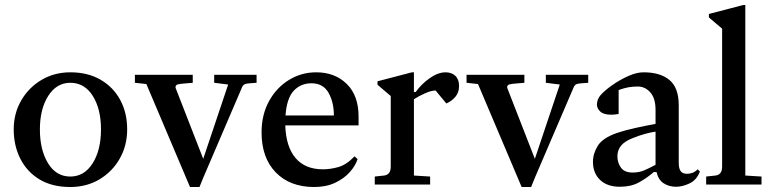

<svg xmlns="http://www.w3.org/2000/svg" viewBox="-20 -740 3096 770"><path d="M262 10Q189 10 138.5 -20.5Q88 -51 61.5 -103.5Q35 -156 35 -221Q35 -285 65 -337Q95 -389 146.5 -419.5Q198 -450 262 -450Q332 -450 383 -420.5Q434 -391 462 -339.5Q490 -288 490 -221Q490 -156 460 -103.5Q430 -51 378.5 -20.5Q327 10 262 10ZM262 -32Q318 -32 351.5 -85Q385 -138 385 -221Q385 -303 352 -355.5Q319 -408 262 -408Q207 -408 173.5 -355.5Q140 -303 140 -221Q140 -139 172.5 -85.5Q205 -32 262 -32Z M742 10 567 -403 521 -408V-440H753V-408L718 -405Q703 -404 693 -401.5Q683 -399 684 -388L795 -103L895 -401L839 -408V-440H1009V-408L982 -406Q968 -405 962 -402.5Q956 -400 952 -393L795 -27L780 10Z M1240 10Q1143 10 1086 -48.5Q1029 -107 1029 -209Q1029 -280 1059 -334.5Q1089 -389 1139 -419.5Q1189 -450 1248 -450Q1323 -450 1370.5 -403.5Q1418 -357 1418 -273V-237H1124Q1127 -151 1165.5 -106Q1204 -61 1275 -61Q1305 -61 1337 -70Q1369 -79 1402 -113L1414 -102Q1406 -76 1383 -50Q1360 -24 1324 -7Q1288 10 1240 10ZM1229 -406Q1186 -406 1158 -376Q1130 -346 1125 -277H1319Q1319 -330 1297.5 -368Q1276 -406 1229 -406Z M1483 0V-32L1520 -36Q1547 -39 1547 -72V-355L1494 -400V-414L1632 -450H1640V-371H1647Q1671 -404 1704 -427Q1737 -450 1767 -450Q1791 -450 1806 -436Q1821 -422 1821 -395Q1821 -369 1806 -351.5Q1791 -334 1770 -325L1727 -377Q1710 -377 1685 -366Q1660 -355 1640 -342V-36L1705 -32V0Z M2072 10 1897 -403 1851 -408V-440H2083V-408L2048 -405Q2033 -404 2023 -401.5Q2013 -399 2014 -388L2125 -103L2225 -401L2169 -408V-440H2339V-408L2312 -406Q2298 -405 2292 -402.5Q2286 -400 2282 -393L2125 -27L2110 10Z M2466 9Q2415 9 2386.5 -18.5Q2358 -46 2358 -91Q2358 -124 2377.5 -155.5Q2397 -187 2455 -207Q2484 -217 2529 -227Q2574 -237 2609 -243V-299Q2609 -346 2588 -369.5Q2567 -393 2538 -393Q2517 -393 2500.5 -390Q2484 -387 2461 -379V-283Q2445 -280 2431 -280Q2401 -280 2387.5 -292.5Q2374 -305 2374 -321Q2374 -330 2377.5 -340Q2381 -350 2389 -359Q2406 -378 2436 -399Q2466 -420 2499.5 -435Q2533 -450 2561 -450Q2628 -450 2665 -419Q2702 -388 2702 -318V-87Q2702 -65 2709.5 -54Q2717 -43 2736 -43Q2746 -43 2757 -47Q2768 -51 2778 -61L2787 -52Q2774 -18 2745.5 -4.5Q2717 9 2691 9Q2663 9 2641.5 -5Q2620 -19 2613 -50H2602Q2573 -25 2541.5 -8Q2510 9 2466 9ZM2456 -113Q2456 -88 2470 -68Q2484 -48 2517 -48Q2542 -48 2561.5 -56Q2581 -64 2609 -79V-84V-212Q2593 -210 2568.5 -203.5Q2544 -197 2517 -186Q2484 -173 2470 -155Q2456 -137 2456 -113Z M2812 0V-32L2849 -36Q2876 -39 2876 -72V-625L2823 -670V-684L2961 -720H2969V-36L3034 -32V0Z"/></svg>

Font: Gulzar
Style: Regular
Weight: 400
Designer: Borna Izadpanah, Alice Savoie, Simon Cozens, Fiona Ross
Version: Version 1.000;[7b34f74]; ttfautohint (v1.8.4)